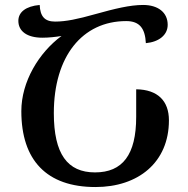

<svg xmlns="http://www.w3.org/2000/svg" viewBox="-20 -744 756 774"><path d="M365 10C537 10 661 -89 661 -259C661 -337 616 -383 529 -384V-273C529 -120 474 -49 363 -49C252 -49 197 -123 197 -288C197 -517 312 -659 489 -659C544 -659 565 -628 568 -570C621 -575 656 -603 656 -644C656 -694 617 -724 557 -724C504 -724 443 -709 364 -687C293 -667 246 -657 202 -657C160 -657 142 -678 140 -724C84 -719 54 -695 54 -660C54 -618 89 -592 151 -592C175 -592 205 -595 228 -599C137 -532 66 -415 66 -296C66 -98 168 10 365 10Z"/></svg>

Font: Noto Serif Georgian SemiCondensed Semi
Style: Regular
Weight: 600
Width: 4
Designer: Monotype Design Team
Foundry: Monotype Imaging Inc.
Version: Version 1.901